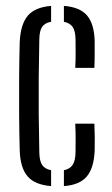

<svg xmlns="http://www.w3.org/2000/svg" viewBox="-20 -626 380 652"><path d="M47 -115Q45.5 -169 45 -234Q44.5 -299 45 -364Q45.5 -429 47 -484Q50 -544 74.5 -572.8Q99 -601.5 153.5 -606V-552Q132.5 -548.5 123.2 -535Q114 -521.5 113.5 -492.5Q112 -421 111.5 -360.8Q111 -300.5 111.5 -240.2Q112 -180 113.5 -109Q114 -79.5 123.2 -65.8Q132.5 -52 153.5 -48V6Q98.5 1.5 73.8 -27Q49 -55.5 47 -115ZM235.5 -395.5Q237 -420.5 236.8 -447.5Q236.5 -474.5 236.5 -492.5Q236 -521.5 226.5 -534.8Q217 -548 197 -552V-606Q251 -602 275.5 -573.5Q300 -545 301.5 -486Q301.5 -467 301.5 -442.5Q301.5 -418 300.5 -395.5ZM197 6V-48Q217 -52 226.5 -65.8Q236 -79.5 236.5 -109Q236.5 -128 236.8 -152.2Q237 -176.5 235.5 -206H300.5Q301.5 -183.5 301.8 -159Q302 -134.5 301.5 -115Q299 -55.5 274.8 -26.8Q250.5 2 197 6Z"/></svg>

Font: Big Shoulders Stencil Display
Style: Regular
Weight: 400
Designer: Patric King
Foundry: XO Type Co
Version: Version 1.000